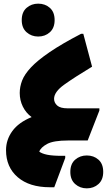

<svg xmlns="http://www.w3.org/2000/svg" viewBox="-20 -769 596 1051"><path d="M13 53Q13 -4 47.5 -51.5Q82 -99 153 -128Q122 -151 105 -185.5Q88 -220 88 -260Q88 -294 101 -328Q114 -362 149.5 -400Q185 -438 251.5 -483.5Q318 -529 424 -584H436L484 -404Q388 -346 332 -306Q276 -266 276 -228Q276 -207 293 -191.5Q310 -176 350 -176H524V-164L460 0H353Q273 0 238 19Q203 38 195 61Q209 72 238.5 78Q268 84 319 84H337V96L277 256H253Q141 256 77 201Q13 146 13 53ZM189 -569Q152 -569 125.5 -592.5Q99 -616 99 -659Q99 -703 125.5 -726Q152 -749 189 -749Q227 -749 253 -726Q279 -703 279 -659Q279 -616 253 -592.5Q227 -569 189 -569ZM365 172Q365 128 391.5 105Q418 82 455 82Q493 82 519 105Q545 128 545 172Q545 215 519 238.5Q493 262 455 262Q418 262 391.5 238.5Q365 215 365 172Z"/></svg>

Font: Kufam Black
Style: Italic
Weight: 900
Italic angle: -11°
Designer: Artur Schmal
Foundry: Original Type
Version: Version 1.301; ttfautohint (v1.8.3)